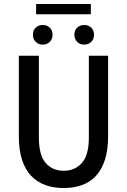

<svg xmlns="http://www.w3.org/2000/svg" viewBox="-20 -936 640 968"><path d="M301 12Q250 12 208.5 -3Q167 -18 137 -49.5Q107 -81 91 -130.5Q75 -180 75 -249V-655H176V-243Q176 -153 210.5 -114Q245 -75 301 -75Q357 -75 392.5 -114Q428 -153 428 -243V-655H525V-249Q525 -180 509 -130.5Q493 -81 464 -49.5Q435 -18 393.5 -3Q352 12 301 12ZM195 -711Q174 -711 160 -725Q146 -739 146 -761Q146 -783 160 -796.5Q174 -810 195 -810Q217 -810 231 -796.5Q245 -783 245 -761Q245 -739 231 -725Q217 -711 195 -711ZM405 -711Q383 -711 369 -725Q355 -739 355 -761Q355 -783 369 -796.5Q383 -810 405 -810Q426 -810 440 -796.5Q454 -783 454 -761Q454 -739 440 -725Q426 -711 405 -711ZM162 -864V-916H438V-864Z"/></svg>

Font: SauceCodePro Nerd Font Mono
Style: Regular
Weight: 500
Monospace: yes
Designer: Paul D. Hunt, Teo Tuominen
Foundry: Adobe Systems Incorporated
Version: Version 2.030;PS 1.000;hotconv 16.6.51;makeotf.lib2.5.65220;